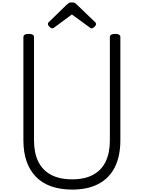

<svg xmlns="http://www.w3.org/2000/svg" viewBox="-20 -1553 1192 1592"><path d="M579 19Q481 19 405.5 -7.5Q330 -34 278.5 -86.5Q227 -139 200.5 -215Q174 -291 174 -390V-1245Q174 -1259 185 -1265.5Q196 -1272 218 -1272Q240 -1272 251 -1265.5Q262 -1259 262 -1245V-390Q262 -285 297.5 -213Q333 -141 403.5 -103.5Q474 -66 579 -66Q682 -66 751.5 -103.5Q821 -141 856 -213Q891 -285 891 -390V-1245Q891 -1259 902 -1265.5Q913 -1272 935 -1272Q978 -1272 978 -1245V-390Q978 -258 932 -166.5Q886 -75 796.5 -28Q707 19 579 19ZM413 -1318Q403 -1318 390.5 -1330Q378 -1342 378 -1352Q378 -1355 378 -1359Q378 -1363 383 -1368L532 -1513Q539 -1520 548 -1526.5Q557 -1533 576 -1533Q595 -1533 603.5 -1526.5Q612 -1520 619 -1513L770 -1368Q775 -1363 775.5 -1359Q776 -1355 776 -1352Q776 -1342 763 -1330Q750 -1318 740 -1318Q734 -1318 729 -1321.5Q724 -1325 716 -1331L576 -1433L438 -1331Q430 -1325 424.5 -1321.5Q419 -1318 413 -1318Z"/></svg>

Font: Playwrite VN
Style: Regular
Weight: 400
Designer: Veronika Burian, José Scaglione
Foundry: TypeTogether
Version: Version 1.002